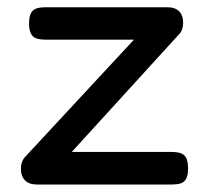

<svg xmlns="http://www.w3.org/2000/svg" viewBox="-20 -494 571 525"><path d="M80.8 10.5Q59.5 10.5 48.4 -0.8Q37.2 -12 37.2 -32.5Q37.2 -43.8 40.8 -52.4Q44.2 -61 51.5 -68L346.2 -385.5H105Q91.2 -385.5 81.1 -388.4Q71 -391.2 65.2 -400.9Q59.5 -410.5 59.5 -430Q59.5 -449.5 65.2 -459Q71 -468.5 81.1 -471.4Q91.2 -474.2 105 -474.2H437.2Q458.5 -474.2 469.6 -463.2Q480.8 -452.2 480.8 -431.8Q480.8 -421.8 477.9 -413.6Q475 -405.5 469.8 -400.5L176.2 -78.5H450Q464 -78.5 474 -75.2Q484 -72 489.1 -62.2Q494.2 -52.5 494.2 -33Q494.2 -14.2 488.6 -4.6Q483 5 473 7.8Q463 10.5 449 10.5Z"/></svg>

Font: Fredoka Light
Style: Regular
Weight: 300
Designer: Ben Nathan
Foundry: Milena B. Brandão, Ben Nathan
Version: Version 2.001